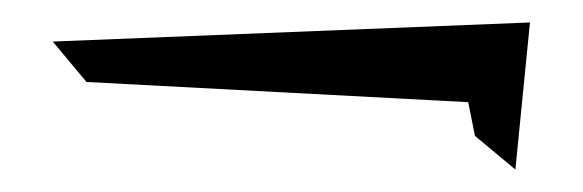

<svg xmlns="http://www.w3.org/2000/svg" viewBox="-20 -346 519 171"><path d="M439 -195 452 -326 27 -309 57 -273 397 -255 403 -225Z"/></svg>

Font: Stormblade
Style: Regular
Weight: 400
Designer: Mew Too
Foundry: Cannot Into Space Fonts
Version: Version 0.77